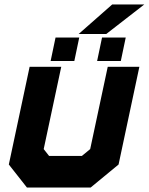

<svg xmlns="http://www.w3.org/2000/svg" viewBox="-20 -839 666 859"><path d="M100.5 0 19.5 -103 112.5 -540H254L175.5 -172L199.5 -141.5H346.5L383.5 -172L462 -540H603.5L510.5 -103L385.5 0ZM155.5 -71H364L449.5 -146L518.5 -470L449.5 -146L364 -71H155.5L98.5 -146.5L167.5 -470L98.5 -146.5ZM414.5 -566 436.5 -671H542.5L520.5 -566ZM206.5 -566 228.5 -671H334.5L312.5 -566ZM269 -613H268.5L270.5 -623H271ZM478 -613H477.5L479.5 -623H480ZM332 -687 482 -819H625.5L455.5 -687ZM434 -721H433.5L507 -784H507.5Z"/></svg>

Font: Tourney Thin Black
Style: Italic
Weight: 900
Italic angle: -12°
Version: Version 1.015